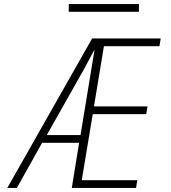

<svg xmlns="http://www.w3.org/2000/svg" viewBox="-20 -924 840 944"><path d="M16 0 433 -735H770L764 -697H491L442 -401H705L699 -363H436L382 -38H655L649 0H333L369 -222H187L63 0ZM210 -260H376L445 -681Q420 -633 393.5 -585Q367 -537 340 -490ZM318 -866V-904H663V-866Z"/></svg>

Font: Iosevka Aile XLt Obl
Style: Regular
Weight: 200
Italic angle: -9°
Designer: Belleve Invis
Foundry: Belleve Invis
Version: Version 31.1.0; ttfautohint (v1.8.4)